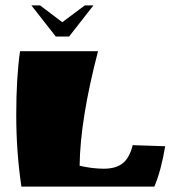

<svg xmlns="http://www.w3.org/2000/svg" viewBox="-20 -689 642 709"><path d="M186 -554 96 -669H128L210 -607L293 -669H325L235 -554ZM470 -153 590 -149Q575 -59 550 0H59Q40 -128 40 -265Q40 -402 54 -500H342Q276 -247 274 -77Q321 -66 364 -66Q407 -66 432.5 -85.5Q458 -105 470 -153Z"/></svg>

Font: Ruslan Display
Style: Regular
Weight: 400
Version: Version 1.000